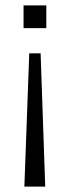

<svg xmlns="http://www.w3.org/2000/svg" viewBox="-20 -509 258 709"><path d="M70 180 88 -312H130L147 180ZM67 -405V-489H151V-405Z"/></svg>

Font: Nunito Sans 10pt SemiCondensed Light
Style: Regular
Weight: 300
Width: 4
Designer: Vernon Adams
Foundry: Vernon Adams
Version: Version 3.101;gftools[0.9.27]